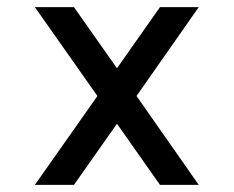

<svg xmlns="http://www.w3.org/2000/svg" viewBox="-20 -520 658 540"><path d="M78 0 254 -250 78 -500H188L309 -328L430 -500H539L364 -250L539 0H430L309 -172L188 0Z"/></svg>

Font: Hermit
Style: Regular
Weight: 400
Designer: Pablo Caro
Version: Version 2.000;PS 002.000;hotconv 1.0.88;makeotf.lib2.5.64775